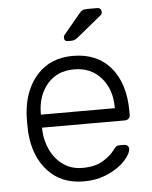

<svg xmlns="http://www.w3.org/2000/svg" viewBox="-53 -769 651 823"><g transform="rotate(-5 273.0 -357.5)"><path d="M495 -272V-257Q495 -247 488.5 -241Q482 -235 472 -235H116V-225Q118 -178 137.5 -137.5Q157 -97 192 -72.5Q227 -48 274 -48Q329 -48 363.5 -69.5Q398 -91 413 -113Q422 -125 426.5 -128Q431 -131 443 -131H459Q468 -131 474 -126Q480 -121 480 -113Q480 -92 453.5 -62.5Q427 -33 380 -11.5Q333 10 274 10Q179 10 121 -52.5Q63 -115 55 -220L54 -260L55 -300Q63 -404 120.5 -467Q178 -530 274 -530Q378 -530 436.5 -461Q495 -392 495 -272ZM434 -291V-295Q434 -372 390.5 -422Q347 -472 274 -472Q201 -472 158.5 -422Q116 -372 116 -295V-291ZM354 -725H395Q414 -725 414 -706Q414 -699 409 -694L300 -605Q292 -599 286 -597Q280 -595 269 -595H259Q243 -595 243 -611Q243 -619 248 -624L317 -707Q326 -718 333 -721.5Q340 -725 354 -725Z"/></g></svg>

Font: Rubik
Style: Regular
Weight: 300
Designer: Hubert & Fischer
Foundry: Hubert & Fischer
Version: Version 1.100